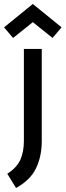

<svg xmlns="http://www.w3.org/2000/svg" viewBox="-29 -762 326 955"><path d="M50.8 172.9 7.3 102.5Q55.7 70.8 72.8 31.2Q89.8 -8.3 89.8 -60.1V-518.6H178.7V-60.1Q178.7 15.1 150.4 74.5Q122.1 133.8 50.8 172.9ZM36.1 -573.2 -8.8 -626 134.3 -742.2 277.3 -626 232.4 -573.2 134.3 -651.9Z"/></svg>

Font: Voltaire
Style: Regular
Weight: 400
Designer: Yvonne Schüttler, Eben Sorkin, Emma Marichal
Foundry: Sorkin Type Co.
Version: Version 1.010; ttfautohint (v1.8.4.7-5d5b)